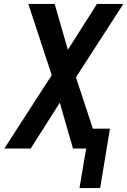

<svg xmlns="http://www.w3.org/2000/svg" viewBox="-20 -755 647 976"><path d="M384 201 418 0H351L284 -233L136 0H2L243 -373L124 -735H258L325 -502L473 -735H607L366 -362L452 -101H539L489 201Z"/></svg>

Font: Iosevka SS04 Extended
Style: Bold Italic
Weight: 700
Width: 7
Italic angle: -9°
Monospace: yes
Designer: Belleve Invis
Foundry: Belleve Invis
Version: Version 19.0.0; ttfautohint (v1.8.4)